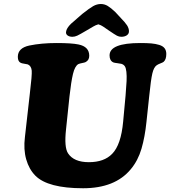

<svg xmlns="http://www.w3.org/2000/svg" viewBox="-20 -934 867 978"><path d="M420.9 -778.8Q386.2 -758.3 373.5 -752.4Q360.8 -746.6 349.1 -746.6Q333.5 -746.6 324.2 -753.4Q314.9 -760.3 316.4 -771.5Q318.4 -790.5 342.3 -813.5L399.4 -863.3Q435.1 -891.6 454.3 -902.6Q473.6 -913.6 493.7 -913.6Q512.2 -913.6 528.6 -903.8Q544.9 -894 567.4 -872.6L614.3 -821.8Q623 -811 627.2 -804.9Q631.3 -798.8 634.5 -789.6Q637.7 -780.3 636.7 -771.5Q635.7 -760.3 624.8 -753.4Q613.8 -746.6 598.1 -746.6Q586.4 -746.6 575.7 -752.2Q564.9 -757.8 534.2 -778.8Q529.3 -782.2 519.3 -789.1Q509.3 -795.9 505.1 -798.8Q501 -801.8 493.9 -805.2Q486.8 -808.6 481 -810.1Q474.6 -808.6 467.3 -805.2Q460 -801.8 454.6 -798.6Q449.2 -795.4 438.5 -789.1Q427.7 -782.7 420.9 -778.8ZM740.2 -445.8 726.1 -313.5Q718.3 -236.8 700.7 -176.5Q683.1 -116.2 646 -71.8Q565.9 24.9 403.3 24.9Q224.1 24.9 160.2 -39.1Q127.9 -71.8 113.5 -122.3Q99.1 -172.9 106.9 -235.4L131.8 -455.6Q143.6 -552.7 141.6 -574.2Q139.2 -597.7 122.6 -605.5Q121.1 -606 119.6 -606.4Q114.3 -607.9 102.5 -609.6Q90.8 -611.3 85.9 -613.8Q70.8 -620.6 70.8 -644.5Q70.8 -689.5 129.4 -702.1Q190.9 -714.8 268.1 -714.8Q345.7 -714.8 379.9 -707.5Q434.6 -696.3 434.6 -649.9Q434.6 -627.4 416 -617.7Q411.1 -615.2 398.9 -613Q386.7 -610.8 378.9 -607.4Q361.3 -597.2 351.8 -557.6Q342.3 -518.1 334 -443.4L316.4 -275.4Q306.2 -183.6 326.7 -152.8Q356.4 -107.9 432.6 -107.9Q510.3 -107.9 551.3 -150.4Q596.7 -196.3 607.4 -315.4L619.6 -447.3Q623.5 -494.6 624.8 -521.2Q626 -547.9 623.8 -568.1Q621.6 -588.4 615.5 -596.9Q609.4 -605.5 598.1 -608.9Q590.8 -610.8 576.9 -612.3Q563 -613.8 557.1 -616.2Q538.1 -625 538.1 -651.9Q538.1 -714.8 694.8 -714.8Q728.5 -714.8 750.5 -712.9Q772.5 -710.9 791 -705.3Q809.6 -699.7 818.4 -688.2Q827.1 -676.8 827.1 -659.2Q827.1 -630.4 813 -618.7Q809.1 -615.7 797.6 -611.3Q786.1 -606.9 778.8 -602.1Q763.7 -592.3 756.1 -560.3Q748.5 -528.3 740.2 -445.8Z"/></svg>

Font: Cooper* ExtraBold
Style: Italic
Weight: 800
Italic angle: -7°
Designer: Owen Earl
Foundry: indestructible type*
Version: Version 0.001